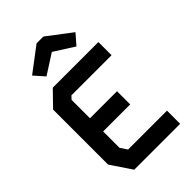

<svg xmlns="http://www.w3.org/2000/svg" viewBox="-277 -1054 1155 1155"><g transform="rotate(-45 300.0 -476.5)"><path d="M152 -695.5 60 -601V-133L149.5 0H540V-112H209L180 -155.5V-295H410V-407H180V-563.5L198.5 -583.5H540V-695.5ZM329.5 -953 484.5 -835 428 -770 300 -851.5 173 -770 115.5 -835 271.5 -953Z"/></g></svg>

Font: Kode Mono
Style: Regular
Weight: 400
Monospace: yes
Designer: Isa Ozler
Foundry: Kadena LLC
Version: Version 1.000;gftools[0.9.28]